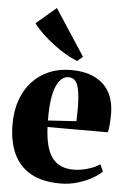

<svg xmlns="http://www.w3.org/2000/svg" viewBox="-57 -860 606 912"><g transform="rotate(5 246.0 -403.5)"><path d="M265.5 11.5Q178.5 11.5 123 -20.5Q67.5 -52.5 41.2 -111.2Q15 -170 15 -249.5Q15 -315 33.8 -366.8Q52.5 -418.5 86.8 -455Q121 -491.5 167.5 -510.8Q214 -530 270.5 -530Q367.5 -530 421.5 -481.8Q475.5 -433.5 477 -343Q477 -309 475 -285.8Q473 -262.5 469 -250.5H182Q184 -199.5 193.5 -163.5Q203 -127.5 220.2 -104.5Q237.5 -81.5 263 -70.5Q288.5 -59.5 322 -59.5Q353 -59.5 389.2 -69.8Q425.5 -80 447 -96L462.5 -63Q448 -47.5 417.8 -30Q387.5 -12.5 347.8 -0.5Q308 11.5 265.5 11.5ZM181 -281.5 316 -290Q316.5 -305.5 316.8 -319.2Q317 -333 317.5 -348.5Q317.5 -420.5 306 -457.8Q294.5 -495 260.5 -495Q244 -495 229.5 -483.5Q215 -472 203.5 -446.8Q192 -421.5 186.2 -380.8Q180.5 -340 181 -281.5ZM294 -575.5Q268.5 -585 239 -602.2Q209.5 -619.5 180 -641.8Q150.5 -664 125 -688.2Q99.5 -712.5 82 -736.5L177 -817.5L320.5 -597.5L295 -575.5Z"/></g></svg>

Font: Merriweather 120pt ExtraBold
Style: Regular
Weight: 800
Version: Version 2.100